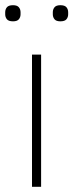

<svg xmlns="http://www.w3.org/2000/svg" viewBox="-23 -718 282 738"><path d="M100 0V-508H135V0ZM27 -636Q10 -636 3.5 -644Q-3 -652 -3 -663V-671Q-3 -682 3.5 -690Q10 -698 27 -698Q43 -698 49.5 -690Q56 -682 56 -671V-663Q56 -652 49.5 -644Q43 -636 27 -636ZM209 -636Q193 -636 186.5 -644Q180 -652 180 -663V-671Q180 -682 186.5 -690Q193 -698 209 -698Q226 -698 232.5 -690Q239 -682 239 -671V-663Q239 -652 232.5 -644Q226 -636 209 -636Z"/></svg>

Font: IBM Plex Sans Hebrew ExtraLight
Style: Regular
Weight: 200
Designer: Mike Abbink, Paul van der Laan, Pieter van Rosmalen, Yanek Iontef
Foundry: Bold Monday
Version: Version 1.2